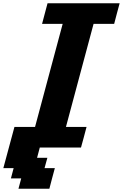

<svg xmlns="http://www.w3.org/2000/svg" viewBox="-54 -895 746 1165"><path d="M58.1 250H245.6Q251 229 262 187.3Q272.9 145.5 278.8 125H216.3L233.4 62.5H170.9L187.5 0H437.5Q443.4 -21 454.6 -62.5Q465.8 -104 471.2 -125H346.2Q374 -229.5 429.9 -437.7Q485.8 -646 513.7 -750H638.7Q644 -771 655 -812.5Q666 -854 671.9 -875H234.4Q229 -854 217.8 -812.5Q206.5 -771 201.2 -750H326.2Q298.3 -646 242.4 -437.5Q186.5 -229 158.7 -125H33.7Q22.5 -83.5 0 0Q-22.5 83.5 -33.7 125H28.8L12.2 187.5H74.7Z"/></svg>

Font: Faithful 32x
Style: SemiboldOblique
Weight: 400
Foundry: Faithful Resource Pack
Version: Version 1.0; January 27, 2023